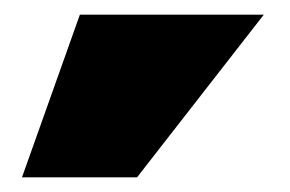

<svg xmlns="http://www.w3.org/2000/svg" viewBox="-20 -839 396 262"><path d="M167 -597H10L89 -819H340Z"/></svg>

Font: Repo
Style: ExtraBlack
Weight: 1000
Designer: Stefan Peev
Foundry: Context Ltd
Version: Version 001.000